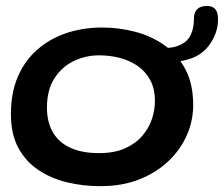

<svg xmlns="http://www.w3.org/2000/svg" viewBox="-20 -596 749 642"><path d="M315.5 26.5Q257.5 26.5 203.8 13.5Q150 0.5 107.8 -28Q65.5 -56.5 41 -102.2Q16.5 -148 16.5 -214Q16.5 -286.5 40.2 -340.8Q64 -395 106 -431.2Q148 -467.5 203.2 -485.8Q258.5 -504 321.5 -504Q378.5 -504 433 -489.5Q487.5 -475 531 -444Q574.5 -413 600.2 -363.8Q626 -314.5 626 -245Q626 -192.5 604.8 -144Q583.5 -95.5 543.2 -57.2Q503 -19 445.8 3.8Q388.5 26.5 315.5 26.5ZM311 -84Q362 -84 397.5 -99.8Q433 -115.5 455.2 -141.2Q477.5 -167 487.8 -197.5Q498 -228 498 -258Q498 -300 481.8 -329.2Q465.5 -358.5 438.8 -376.5Q412 -394.5 379 -402.8Q346 -411 311.5 -411Q266.5 -411 226.5 -391.8Q186.5 -372.5 161.8 -333.8Q137 -295 137 -236Q137 -188 156.8 -153.8Q176.5 -119.5 215.5 -101.8Q254.5 -84 311 -84ZM539 -387.5Q527.5 -387.5 519.8 -393.5Q512 -399.5 512 -412.5Q512 -420.5 517.5 -428.2Q523 -436 538.5 -436Q562.5 -436 585.5 -447.2Q608.5 -458.5 618.5 -481Q623.5 -492 626 -505.2Q628.5 -518.5 628.5 -534Q628.5 -554.5 639.2 -565.2Q650 -576 672 -576Q684.5 -576 692.8 -571.2Q701 -566.5 705 -556.5Q709 -546.5 709 -530.5Q709 -506.5 701 -485Q693 -463.5 680.5 -446.5Q658 -415 620.5 -401.2Q583 -387.5 539 -387.5Z"/></svg>

Font: Gluten
Style: Regular
Weight: 400
Designer: Tyler Finck
Foundry: Etcetera Type Company
Version: Version 1.300